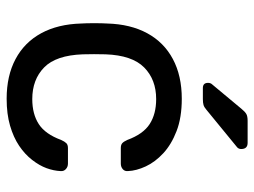

<svg xmlns="http://www.w3.org/2000/svg" viewBox="-116 -658 783 592"><g transform="rotate(90 276.0 -361.5)"><path d="M284 10Q213 10 161.5 -17.5Q110 -45 82 -96.5Q54 -148 52 -220Q51 -235 51 -260Q51 -285 52 -300Q54 -372 82 -423.5Q110 -475 161.5 -502.5Q213 -530 284 -530Q342 -530 383.5 -514Q425 -498 452 -473Q479 -448 492.5 -419Q506 -390 507 -364Q508 -354 501 -348Q494 -342 484 -342H436Q426 -342 421 -346.5Q416 -351 411 -362Q393 -411 362 -431Q331 -451 285 -451Q225 -451 187.5 -414Q150 -377 147 -295Q146 -259 147 -225Q150 -142 187.5 -105.5Q225 -69 285 -69Q331 -69 362 -89Q393 -109 411 -158Q416 -169 421 -174Q426 -179 436 -179H484Q494 -179 501 -172.5Q508 -166 507 -156Q506 -135 498 -113Q490 -91 472.5 -68.5Q455 -46 429 -28.5Q403 -11 367 -0.5Q331 10 284 10ZM251 -595Q235 -595 235 -611Q235 -619 240 -624L315 -714Q324 -725 331 -729Q338 -733 352 -733H420Q439 -733 439 -713Q439 -706 434 -701L318 -606Q310 -599 303 -597Q296 -595 285 -595Z"/></g></svg>

Font: RubikRegular
Style: Regular
Weight: 400
Designer: Hubert and Fischer
Foundry: Hubert and Fischer
Version: Version 2.300;gftools[0.9.30]